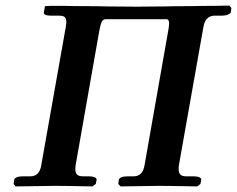

<svg xmlns="http://www.w3.org/2000/svg" viewBox="-20 -667 849 688"><path d="M498 -75.2 583 -558.1Q585.9 -572.8 585.9 -583Q585.9 -598.1 577.1 -598.1H357.9Q349.6 -598.1 345 -589.4Q340.3 -580.6 335.9 -557.1L251 -75.2Q250 -68.8 250 -61Q250 -47.4 256.3 -41.3Q262.7 -35.2 276.9 -35.2H297.9Q310.5 -35.2 318.6 -32Q326.7 -28.8 326.2 -22.9L323.2 -7.8L311 1Q216.8 -1 178.2 -1L36.1 1L28.8 -7.8L30.8 -22.9Q34.7 -35.2 63 -35.2H88.9Q121.6 -35.2 127.9 -75.2L215.8 -570.8Q217.8 -585.4 217.8 -586.9Q217.8 -601.1 211.7 -606Q205.6 -610.8 193.8 -610.8H164.1Q135.3 -610.8 137.2 -623L141.1 -645L164.1 -646H210Q242.2 -645 288.1 -645Q335 -645 357.9 -644Q373 -644 412.4 -643.6Q451.7 -643.1 472.2 -643.1Q489.3 -643.1 522.5 -643.6Q555.7 -644 573.2 -644Q598.1 -645 658.2 -645Q658.7 -645 673.8 -645.3Q689 -645.5 710.2 -645.8Q731.4 -646 748 -646L801.8 -647L809.1 -638.2L807.1 -623Q806.2 -618.7 796.6 -614.7Q787.1 -610.8 774.9 -610.8H746.1Q715.8 -608.9 709 -570.8L621.1 -75.2Q620.1 -68.8 620.1 -61Q620.1 -47.4 626.5 -41.3Q632.8 -35.2 647 -35.2H672.9Q685.5 -35.2 693.6 -32Q701.7 -28.8 701.2 -22.9L698.2 -7.8L687 1Q586.9 -1 548.8 -1L412.1 1L403.8 -7.8L405.8 -22.9Q409.7 -35.2 438 -35.2H459Q491.7 -35.2 498 -75.2Z"/></svg>

Font: Linux Libertine
Style: Bold Italic
Weight: 700
Italic angle: -11.5°
Designer: Philipp H. Poll
Foundry: Philipp H. Poll
Version: Version 4.0.5